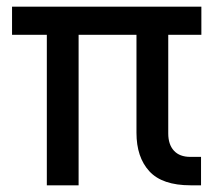

<svg xmlns="http://www.w3.org/2000/svg" viewBox="-20 -554 640 574"><path d="M120 0V-450H16V-534H582V-450H483V-155Q483 -122 500 -103.5Q517 -85 549 -85H581V0H550Q465 0 426.5 -42Q388 -84 388 -157V-450H215V0Z"/></svg>

Font: Geist Mono Medium
Style: Regular
Weight: 500
Monospace: yes
Designer: Basement.studio, Andrés Briganti, Mateo Zaragoza
Foundry: Basement.studio, Vercel, Andrés Briganti, Guido Ferreyra, Mateo Zaragoza
Version: Version 1.500; ttfautohint (v1.8.4.7-5d5b)